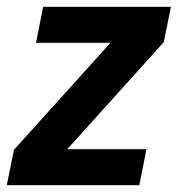

<svg xmlns="http://www.w3.org/2000/svg" viewBox="-31 -545 523 565"><path d="M-11 0 10 -104 294 -419H75L96 -525H472L451 -421L167 -106H400L379 0Z"/></svg>

Font: IBM Plex Sans Cond
Style: Bold Italic
Weight: 700
Width: 3
Italic angle: -11°
Designer: Mike Abbink, Paul van der Laan, Pieter van Rosmalen
Foundry: Bold Monday
Version: Version 1.3